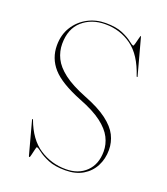

<svg xmlns="http://www.w3.org/2000/svg" viewBox="-133 -804 792 909"><g transform="rotate(20 263.0 -349.5)"><path d="M301 11Q247.5 11 214 -3.2Q180.5 -17.5 162.5 -31.8Q144.5 -46 138 -46Q136 -46 132.8 -32Q129.5 -18 126.2 -4Q123 10 121 10Q118.5 10 117 7L72 -160Q72 -161 71.8 -162.2Q71.5 -163.5 72 -164Q74 -166 76 -162Q108.5 -73.5 168.5 -34.2Q228.5 5 301 5Q365 5 403.5 -32.8Q442 -70.5 442 -135Q442 -171 425.2 -204.2Q408.5 -237.5 367.5 -268.8Q326.5 -300 254 -328Q147 -370.5 104.5 -418.8Q62 -467 62 -532Q62 -585.5 87 -625.5Q112 -665.5 153.5 -687.8Q195 -710 244 -710Q296.5 -710 329 -696Q361.5 -682 378.8 -668Q396 -654 402 -654Q404.5 -654 408.2 -667.8Q412 -681.5 415.2 -695.2Q418.5 -709 419 -709Q421 -709 422 -706L471 -525Q471 -524.5 471.5 -523.2Q472 -522 471 -521Q469 -519 467 -523Q435 -620.5 377 -662.2Q319 -704 244 -704Q174.5 -704 128.8 -663.5Q83 -623 83 -547Q83 -509.5 99.8 -475.2Q116.5 -441 157.2 -409.8Q198 -378.5 270 -350Q344.5 -321 386.5 -289.2Q428.5 -257.5 445.8 -223Q463 -188.5 463 -150Q463 -105 444 -68.5Q425 -32 388.8 -10.5Q352.5 11 301 11Z"/></g></svg>

Font: Fraunces 144pt S000 Thin
Style: Regular
Weight: 100
Version: Version 1.000; ttfautohint (v1.8.3)